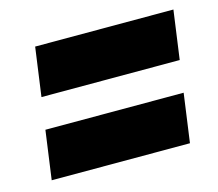

<svg xmlns="http://www.w3.org/2000/svg" viewBox="-62 -578 562 495"><g transform="rotate(-15 219.5 -331.0)"><path d="M50 -373 68 -503H437L419 -373ZM20 -159 38 -289H407L389 -159Z"/></g></svg>

Font: Fira Sans Extra Condensed ExtraBold
Style: Italic
Weight: 800
Width: 3
Italic angle: -8°
Designer: Carrois Corporate & Edenspiekermann AG
Foundry: Carrois Corporate GbR & Edenspiekermann AG
Version: Version 4.203